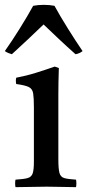

<svg xmlns="http://www.w3.org/2000/svg" viewBox="-37 -772 361 793"><path d="M277 1Q249 1 220 0Q191 -1 156 -1Q124 -1 90.5 0Q57 1 27 1Q24 -15 27 -30Q61 -32 77 -36.5Q93 -41 98 -56Q103 -71 103 -104V-328Q103 -367 100 -386Q97 -405 82 -412.5Q67 -420 30 -425Q27 -439 30 -451Q72 -459 112 -471.5Q152 -484 189 -497L206 -491Q205 -460 204.5 -433Q204 -406 204 -382V-114Q204 -75 208.5 -58Q213 -41 228.5 -36.5Q244 -32 277 -30Q280 -15 277 1ZM143 -671Q113 -642 80 -611Q47 -580 12 -548Q5 -550 -2.5 -553Q-10 -556 -17 -561Q12 -602 44.5 -654Q77 -706 100 -748Q110 -750 121 -751Q132 -752 144 -752Q156 -752 167 -751Q178 -750 188 -748Q211 -706 243.5 -654Q276 -602 304 -561Q292 -551 275 -548Q239 -580 206 -611Q173 -642 143 -671Z"/></svg>

Font: Tiro Tamil
Style: Regular
Weight: 400
Designer: Tamil: Fernando Mello & Fiona Ross. Latin: John Hudson.
Foundry: Tiro Typeworks Ltd.
Version: Version 1.52